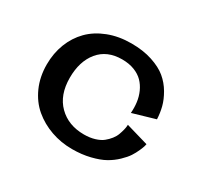

<svg xmlns="http://www.w3.org/2000/svg" viewBox="-124 -739 976 923"><g transform="rotate(30 363.5 -277.5)"><path d="M543 -221.2 667 -185.1Q666 -180.7 664.3 -173.6Q662.6 -166.5 653.6 -145.8Q644.5 -125 632.3 -106.2Q620.1 -87.4 596.2 -64.5Q572.3 -41.5 542.7 -24.9Q513.2 -8.3 467.5 2.9Q421.9 14.2 368.2 14.2Q306.6 14.2 251.5 -5.4Q196.3 -24.9 153.3 -61Q110.4 -97.2 85.2 -153.3Q60.1 -209.5 60.1 -277.8Q60.1 -339.8 80.8 -393.3Q101.6 -446.8 139.9 -485.6Q178.2 -524.4 235.6 -546.6Q293 -568.8 362.8 -568.8Q428.2 -568.8 479.2 -552Q530.3 -535.2 561 -509.5Q591.8 -483.9 612.3 -448.7Q632.8 -413.6 641.1 -381.1Q649.4 -348.6 650.9 -314L526.9 -277.8Q529.3 -308.6 525.6 -336.9Q522 -365.2 510.3 -391.6Q498.5 -418 479.5 -437.5Q460.4 -457 430.7 -468.5Q400.9 -480 362.8 -480Q279.3 -480 233.6 -424.6Q188 -369.1 188 -277.8Q188 -182.6 241.9 -128.9Q295.9 -75.2 382.8 -75.2Q415.5 -75.2 441.9 -83.3Q468.3 -91.3 484.4 -104.2Q500.5 -117.2 512.5 -132.6Q524.4 -147.9 530 -163.6Q535.6 -179.2 538.8 -192.1Q542 -205.1 542.5 -212.9Z"/></g></svg>

Font: Sporting Grotesque
Style: Regular
Weight: 400
Designer: Lucas LE BIHAN
Foundry: Lucas LE BIHAN
Version: Version 2.001;PS 2.1;hotconv 1.0.88;makeotf.lib2.5.647800